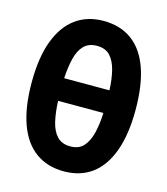

<svg xmlns="http://www.w3.org/2000/svg" viewBox="-109 -794 777 893"><g transform="rotate(15 280.0 -347.0)"><path d="M281 15Q201 15 144.5 -26Q88 -67 59 -148Q30 -229 30 -347Q30 -466 60 -546.5Q90 -627 146 -668Q202 -709 280 -709Q361 -709 417 -668Q473 -627 501.5 -546.5Q530 -466 530 -347Q530 -229 500.5 -148Q471 -67 415.5 -26Q360 15 281 15ZM280 -105Q321 -105 343.5 -130Q366 -155 376.5 -198Q387 -241 389 -295H171Q173 -240 183 -197Q193 -154 216 -129.5Q239 -105 280 -105ZM171 -404H389Q387 -457 376.5 -499Q366 -541 343.5 -565Q321 -589 280 -589Q240 -589 217 -565Q194 -541 184 -499Q174 -457 171 -404Z"/></g></svg>

Font: Ubuntu Sans Mono
Style: Bold
Weight: 700
Monospace: yes
Designer: Dalton Maag Ltd
Foundry: Dalton Maag Ltd
Version: Version 1.006